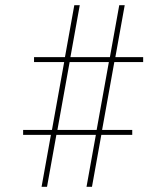

<svg xmlns="http://www.w3.org/2000/svg" viewBox="-20 -737 640 739"><path d="M140 -18 176 -218H69V-237H180L227 -498H111V-517H230L266 -717H287L251 -517H403L439 -717H460L424 -517H531V-498H420L373 -237H489V-218H370L334 -18H313L349 -218H197L161 -18ZM201 -237H352L399 -498H248Z"/></svg>

Font: Iosevka SS04 Thin Extended
Style: Regular
Weight: 100
Width: 7
Monospace: yes
Designer: Belleve Invis
Foundry: Belleve Invis
Version: Version 19.0.0; ttfautohint (v1.8.4)